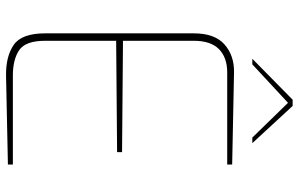

<svg xmlns="http://www.w3.org/2000/svg" viewBox="-192 -768 964 619"><g transform="rotate(90 289.5 -459.0)"><path d="M88 -123V-602Q88 -670 124 -701.5Q160 -733 214 -732L511 -726V-710H214Q166 -710 139 -683.5Q112 -657 112 -602V-374L471 -371V-355L112 -352V-123Q112 -60 142 -39.5Q172 -19 224 -19H511V-3L225 3Q163 4 125.5 -21.5Q88 -47 88 -123ZM302 -921H322L442 -791H424L312 -906L188 -791H170Z"/></g></svg>

Font: Exo Thin
Style: Regular
Weight: 250
Designer: Natanael Gama
Foundry: Natanael Gama
Version: Version 1.500; ttfautohint (v1.6)